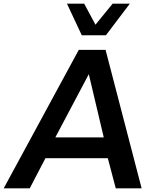

<svg xmlns="http://www.w3.org/2000/svg" viewBox="-64 -1020 845 1040"><path d="M378.9 -829.1 298.8 -1000H392.1L453.1 -886.2L545.9 -1000H639.2L509.8 -829.1ZM520 -163.1H182.1L97.2 0H-43.9L362.8 -750H507.8L703.1 0H563ZM498 -275.9 417 -618.2 235.8 -275.9Z"/></svg>

Font: Oakes Grotesk
Style: SemiBold Italic
Weight: 600
Designer: Samuel Oakes
Foundry: Samuel Oakes
Version: Version 1.0 | wf-rip DC20170320